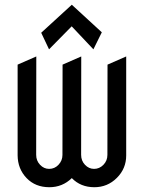

<svg xmlns="http://www.w3.org/2000/svg" viewBox="-20 -783 602 803"><path d="M280.3 -763.2 405.8 -647.9 370.6 -576.7 279.8 -672.9 185.1 -576.7 152.3 -646ZM53.7 -133.3V-512.7L131.8 -546.9L131.3 -135.3Q131.3 -110.8 147.5 -93.8Q163.6 -76.7 185.5 -76.7Q208.5 -76.7 224.6 -93.8Q241.2 -111.3 241.2 -134.8V-135.3L241.7 -512.7L319.8 -546.9L319.3 -135.3Q319.3 -110.8 335.4 -93.8Q351.6 -76.7 373.5 -76.7Q396 -76.7 412.6 -93.8Q429.2 -110.8 429.2 -135.3L429.7 -512.7L507.8 -546.9V-132.8Q507.8 -78.1 468.8 -39.1Q429.7 0 374.5 0Q317.4 0 280.3 -38.1Q241.2 0 186.5 0Q127.9 0 91.3 -38.1Q54.2 -76.7 53.7 -133.3Z"/></svg>

Font: NovaMono
Style: Regular
Weight: 400
Monospace: yes
Version: Version 1.2